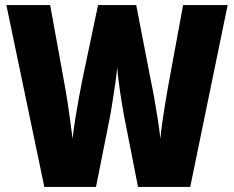

<svg xmlns="http://www.w3.org/2000/svg" viewBox="-20 -734 919 754"><path d="M874 -714 727 0H522L467 -280Q460 -317 452 -370.5Q444 -424 440 -469Q438 -443 433 -408Q428 -373 422.5 -339Q417 -305 413 -281L357 0H154L5 -714H177L236 -389Q240 -367 245.5 -331.5Q251 -296 256 -258Q261 -220 265 -189Q269 -227 276 -269.5Q283 -312 290 -350.5Q297 -389 302 -414L365 -714H515L573 -414Q579 -387 586 -347.5Q593 -308 599.5 -266Q606 -224 610 -189Q612 -216 617 -251Q622 -286 628 -322.5Q634 -359 639 -388L699 -714Z"/></svg>

Font: Noto Sans Thai Cond Blk
Style: Regular
Weight: 900
Width: 3
Designer: Monotype Design Team
Foundry: Monotype Imaging Inc.
Version: Version 2.002; ttfautohint (v1.8.4.7-5d5b)